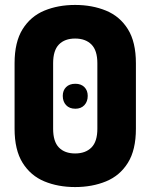

<svg xmlns="http://www.w3.org/2000/svg" viewBox="-20 -751 609 777"><path d="M284 6Q215 6 159.5 -17Q104 -40 71.5 -92Q39 -144 39 -230V-495Q39 -581 71.5 -633Q104 -685 159.5 -708Q215 -731 284 -731Q353 -731 409 -708Q465 -685 497.5 -633Q530 -581 530 -495V-230Q530 -144 497.5 -92Q465 -40 409 -17Q353 6 284 6ZM284 -130Q326 -130 350 -154Q374 -178 374 -230V-495Q374 -547 350 -571Q326 -595 284 -595Q242 -595 218.5 -571Q195 -547 195 -495V-230Q195 -178 218.5 -154Q242 -130 284 -130ZM285 -311Q261 -311 247.5 -325.5Q234 -340 234 -363Q234 -385 247.5 -398.5Q261 -412 285 -412Q308 -412 321.5 -398.5Q335 -385 335 -363Q335 -340 321.5 -325.5Q308 -311 285 -311Z"/></svg>

Font: Dosis ExtraLight ExtraBold
Style: Regular
Weight: 800
Version: Version 3.001; ttfautohint (v1.8.2)